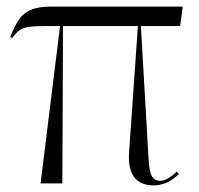

<svg xmlns="http://www.w3.org/2000/svg" viewBox="-20 -556 604 582"><path d="M103 0 162 -477H115Q85 -477 67.5 -474.5Q50 -472 39 -464Q28 -456 17 -441L11 -444Q23 -474 36 -494.5Q49 -515 72 -525.5Q95 -536 135 -536H534L526 -477H407L430 -81Q432 -37 440 -22.5Q448 -8 466 -8Q487 -8 516 -36L522 -28Q501 -9 483 -1.5Q465 6 446 6Q361 6 372 -104L398 -477H171L169 0Z"/></svg>

Font: Noto Serif Display Condensed Light
Style: Regular
Weight: 300
Width: 3
Designer: Monotype Design Team
Foundry: Monotype Imaging Inc.
Version: Version 2.009